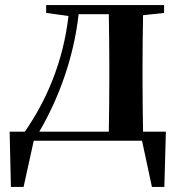

<svg xmlns="http://www.w3.org/2000/svg" viewBox="-20 -555 709 757"><path d="M135 -36C208 -161 270 -321 290 -499H409C410 -442 411 -357 411 -300V-235C411 -178 410 -93 409 -36ZM544 -36C543 -93 542 -178 542 -235V-300C542 -356 543 -438 544 -495L627 -504V-535H162V-504L250 -492C229 -309 162 -157 78 -36H18L23 182H73L113 0H540L579 182H628L634 -36Z"/></svg>

Font: Source Han Serif
Style: Bold
Weight: 700
Designer: Ryoko NISHIZUKA 西塚涼子 (kana & ideographs); Frank Grießhammer (Latin, Greek & Cyrillic); Wenlong ZHANG 张文龙 (bopomofo); San
Foundry: Adobe Systems Incorporated
Version: Version 1.001;PS 1.001;hotconv 16.6.54;makeotf.lib2.5.65590